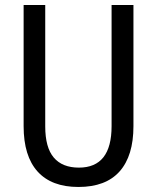

<svg xmlns="http://www.w3.org/2000/svg" viewBox="-20 -734 625 764"><path d="M511 -232Q511 -114 456 -52Q401 10 292 10Q185 10 129.5 -51.5Q74 -113 74 -232V-714H160V-231Q160 -147 194 -107Q228 -67 294 -67Q424 -67 424 -232V-714H511Z"/></svg>

Font: Noto Sans Lao Condensed
Style: Regular
Weight: 400
Width: 3
Designer: Monotype Design Team
Foundry: Monotype Imaging Inc.
Version: Version 2.003; ttfautohint (v1.8.4.7-5d5b)